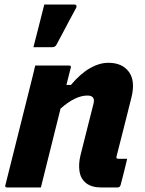

<svg xmlns="http://www.w3.org/2000/svg" viewBox="-20 -830 640 850"><path d="M136 -540H285Q297 -540 293 -529Q288 -510 283.5 -491.5Q279 -473 274 -454H294Q336 -504 378 -528Q420 -552 460 -552Q521 -552 550.5 -512Q580 -472 562 -399Q546 -333 529.5 -269.5Q513 -206 496 -138Q494 -132 497 -129Q499 -127 507 -127H543Q536 -98 529 -69Q522 -40 514 -11Q511 0 500 0H430Q385 0 361 -19.5Q337 -39 332 -71Q327 -103 336 -141Q352 -203 365 -256.5Q378 -310 394 -371Q403 -407 367 -407Q313 -407 248 -349Q226 -262 204.5 -174.5Q183 -87 161 0H12Q0 0 4 -11Q31 -119 58 -226.5Q85 -334 112 -442Q119 -469 125 -494Q131 -519 136 -540ZM310 -810Q316 -810 318 -805.5Q320 -801 317 -795Q298 -760 286 -737.5Q274 -715 262 -692Q250 -669 230 -632Q224 -621 211 -621H128Q138 -660 145 -687.5Q152 -715 159 -742.5Q166 -770 176 -810Z"/></svg>

Font: Recursive Sn Lnr St XBd
Style: Italic
Weight: 800
Italic angle: -15°
Version: Version 1.079;hotconv 1.0.112;makeotfexe 2.5.65598; ttfautoh